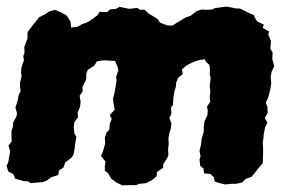

<svg xmlns="http://www.w3.org/2000/svg" viewBox="-28 -544 875 586"><path d="M189 -460 208 -462 224 -471 237 -475 254 -486 270 -498 276 -508 299 -507 307 -515 326 -517 337 -523 367 -517 391 -520 400 -514H414L425 -503L437 -496L454 -485L460 -475L484 -466H498L516 -477L539 -491L554 -496L572 -510L588 -515L601 -514L620 -515L627 -519L663 -524L679 -521L693 -518H704L719 -511L728 -506L747 -498L749 -491L758 -478L777 -469L774 -459L793 -448L791 -438L799 -419L797 -395L804 -384L803 -364L809 -342L801 -325L798 -309L800 -291L797 -272L791 -248L783 -230L788 -218L789 -200L780 -184L788 -169L781 -155L777 -134L776 -121L774 -110L775 -91V-75L774 -46L761 -31L748 -14L739 -4L722 2L711 13L692 17H679L659 19L639 14L627 10L625 -3L614 -13L595 -15L593 -30L583 -38L581 -57L584 -67L581 -84L585 -100L588 -123L594 -142V-155L596 -174L605 -192L606 -206L604 -219L614 -234L612 -247L614 -265L612 -282L615 -305L612 -318L613 -332L611 -346L601 -355L597 -363L582 -361L565 -356L550 -349L540 -343L527 -332L530 -318L516 -307L510 -293L509 -280L504 -264L501 -244L500 -223L494 -217L495 -197L489 -184L495 -168L494 -155L488 -134L486 -121L487 -105L485 -88L486 -71L483 -63L470 -42V-32L451 -19L450 -6L437 5L418 15L398 17L387 21H361L346 22L327 13L321 8L312 2L302 -15L292 -23V-37L294 -51L280 -68L286 -81L293 -106L292 -123L297 -139L306 -149L307 -166L313 -181L307 -193L322 -209L318 -232L317 -243L321 -258L325 -281L328 -299L326 -309L333 -329L331 -340L323 -358L305 -359L290 -360L268 -357L260 -344L240 -331L235 -318V-302L224 -279V-264L215 -252L218 -233L216 -217L209 -201L210 -186L199 -171L197 -155L199 -137L205 -126L202 -108L199 -86L196 -71L189 -62L171 -48L166 -33L152 -24L150 -10L128 -3L115 7L102 12L86 13L66 15L56 9H46L27 4L18 1L13 -12L-3 -21L-8 -38L-3 -48L3 -82L-2 -100L8 -113L7 -129V-144L12 -160V-170L22 -188L24 -198L19 -216L26 -237L29 -254L35 -266L33 -280V-291L38 -313L36 -322L38 -340L45 -360L43 -372L47 -385L46 -400L56 -427V-446L63 -455L74 -470L86 -484L91 -491L112 -502L120 -508L139 -514L159 -506L175 -497L187 -479Z"/></svg>

Font: Winky Rough ExtraBold
Style: Italic
Weight: 800
Italic angle: -8.97852°
Designer: Simon Atzbach
Foundry: typofactur
Version: Version 1.206; ttfautohint (v1.8.4.7-5d5b)